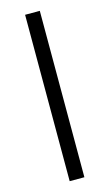

<svg xmlns="http://www.w3.org/2000/svg" viewBox="-117 -793 478 836"><g transform="rotate(-15 121.5 -375.0)"><path d="M88.2 0V-750H154.5V0Z"/></g></svg>

Font: Spartan
Style: Regular
Weight: 400
Designer: Matt Bailey, Mirko Velimirovic
Foundry: Matt Bailey
Version: Version 1.005